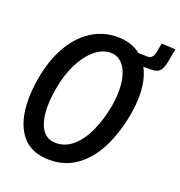

<svg xmlns="http://www.w3.org/2000/svg" viewBox="-141 -903 972 1035"><g transform="rotate(20 345.0 -385.0)"><path d="M38 -255Q38 -315.5 50 -382Q69 -489 114.5 -568.8Q160 -648.5 227 -691.8Q294 -735 375 -735Q457.5 -735 511 -691.5L567.5 -691Q577.5 -691 587.8 -701.2Q598 -711.5 601 -730.5L610.5 -783L690 -779L678 -710.5Q672 -677 662.8 -660.2Q653.5 -643.5 638.8 -637.5Q624 -631.5 599 -631.5H565.5H560.5Q594.5 -567.5 594.5 -475Q594.5 -426.5 584.5 -369Q564.5 -257 521.8 -171Q479 -85 412 -35.8Q345 13.5 255.5 13.5Q145.5 13.5 91.8 -58.8Q38 -131 38 -255ZM473.5 -376.5Q481.5 -421.5 481.5 -464.5Q481.5 -517 468.5 -557.2Q455.5 -597.5 430.5 -620Q405.5 -642.5 370.5 -642.5Q323 -642.5 279.5 -606Q236 -569.5 204.2 -505.5Q172.5 -441.5 158.5 -361.5Q148 -299.5 148 -253.5Q148 -175 175 -129.5Q202 -84 258 -84Q311 -84 354.8 -122.2Q398.5 -160.5 428.5 -226.8Q458.5 -293 473.5 -376.5Z"/></g></svg>

Font: JuliaMono Medium
Style: Italic
Weight: 500
Italic angle: -9°
Monospace: yes
Designer: cormullion
Foundry: corm
Version: Version 0.054; ttfautohint (v1.8.4)